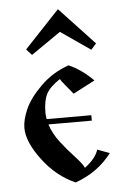

<svg xmlns="http://www.w3.org/2000/svg" viewBox="-55 -804 565 857"><g transform="rotate(-5 228.0 -375.5)"><path d="M237.3 -763.7 80.1 -596.7 104.5 -570.3 237.3 -662.1 370.1 -570.3 393.6 -596.7ZM274.4 -381.8 372.1 -432.6C336.9 -467.8 300.5 -493.5 262.7 -509.8C213.9 -492.8 171.9 -467 136.7 -432.1C101.6 -397.3 77 -364.1 63 -332.5C49 -300.9 42 -272.8 42 -248C42 -207 62.3 -159.3 103 -105C143.7 -50.6 192.4 -11.1 249 13.7C316.7 -10.4 371.1 -49.5 412.1 -103.5L357.4 -124C349.6 -98 329.1 -72.6 295.9 -47.9C290 -60.9 276.7 -78.5 255.9 -100.6C235 -122.7 214.4 -147.1 193.8 -173.8C173.3 -200.5 158.9 -227.5 150.4 -254.9H344.7V-279.3H144.5C142.6 -289.1 141.6 -299.2 141.6 -309.6C141.6 -344.1 146.8 -371.4 157.2 -391.6C167.6 -411.8 188.2 -432 218.8 -452.1C224 -443 242.5 -419.6 274.4 -381.8Z"/></g></svg>

Font: TriodPostnaja
Style: Medium
Weight: 500
Version: 20110805; ttfautohint (v0.96) -l 8 -r 50 -G 200 -x 14 -w "G"